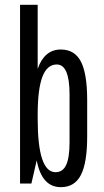

<svg xmlns="http://www.w3.org/2000/svg" viewBox="-20 -760 430 795"><path d="M232 15Q153 15 132 -96L110 0H63V-740H136V-475Q164 -555 232 -555Q289 -555 315 -505Q341 -455 341 -345V-195Q341 -86 315 -35.5Q289 15 232 15ZM210 -47Q240 -47 254 -77Q268 -107 268 -171V-369Q268 -493 215 -493Q175 -493 155.5 -442Q136 -391 136 -284V-270Q136 -157 154.5 -102Q173 -47 210 -47Z"/></svg>

Font: Pathway Gothic One
Style: Regular
Weight: 400
Version: Version 1.003; ttfautohint (v1.8.4.7-5d5b);gftools[0.9.26]